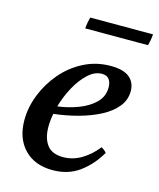

<svg xmlns="http://www.w3.org/2000/svg" viewBox="-103 -730 675 816"><g transform="rotate(15 234.5 -322.0)"><path d="M440 -398Q440 -359 415 -328.5Q390 -298 347.5 -276Q305 -254 253 -240Q201 -226 147 -220Q141 -189 141 -162Q141 -112 163 -82.5Q185 -53 234 -53Q277 -53 315 -76Q353 -99 382 -136Q398 -127 405 -117Q371 -59 322 -23.5Q273 12 205 12Q126 12 80.5 -35.5Q35 -83 35 -163Q35 -219 57 -275Q79 -331 118.5 -377.5Q158 -424 212.5 -452Q267 -480 331 -480Q387 -480 413.5 -458Q440 -436 440 -398ZM155 -255Q202 -261 245.5 -277.5Q289 -294 317 -321.5Q345 -349 345 -389Q345 -411 335 -424.5Q325 -438 303 -438Q272 -438 243 -411.5Q214 -385 191 -343Q168 -301 155 -255ZM193 -656H469Q467 -630 460 -606H184Q186 -633 193 -656Z"/></g></svg>

Font: Castoro
Style: Italic
Weight: 400
Italic angle: -11°
Designer: John Hudson with Paul Hanslow, assisted by Kaja Sojewska.
Foundry: Tiro Typeworks Ltd.
Version: Version 2.04